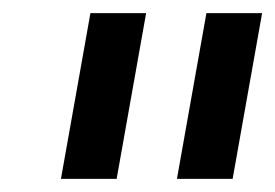

<svg xmlns="http://www.w3.org/2000/svg" viewBox="-20 -783 420 293"><path d="M158 -510H73L118 -763H203ZM335 -510H250L295 -763H380Z"/></svg>

Font: Open Sauce Sans
Style: Italic
Weight: 400
Italic angle: -10°
Designer: Alfredo Marco Pradil
Foundry: Creative Sauce Fz LLC
Version: Version 1.477